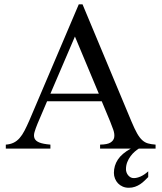

<svg xmlns="http://www.w3.org/2000/svg" viewBox="-20 -698 759 902"><path d="M450.2 0V-18.6Q484.9 -19 499.5 -28.6Q514.2 -38.1 516.6 -53.2Q519 -68.4 512.5 -87.6Q505.9 -106.9 497.6 -127L458 -222.2H201.2L156.2 -116.7Q147 -94.2 142.1 -77.1Q137.2 -60.1 142.3 -47.9Q147.5 -35.6 164.8 -28.6Q182.1 -21.5 216.8 -18.6V0H7.3V-18.6Q28.3 -20 43.9 -27.6Q59.6 -35.2 72 -49.3Q84.5 -63.5 95.2 -84.2Q106 -105 117.7 -131.8L350.1 -677.7H367.7L597.7 -127Q612.3 -92.3 624 -71.5Q635.7 -50.8 648.2 -39.6Q660.6 -28.3 675.5 -24.2Q690.4 -20 710.9 -18.6V0ZM332 -526.4 216.8 -257.8H444.3ZM676.3 133.8Q668 142.1 658.7 151.1Q649.4 160.2 638.4 167.5Q627.4 174.8 614.3 179.4Q601.1 184.1 585 184.1Q569.3 184.1 556.4 178.5Q543.5 172.9 534.4 163.3Q525.4 153.8 520.3 141.1Q515.1 128.4 515.1 114.3Q515.1 80.1 533.7 51.8Q552.2 23.4 594.7 0H632.3Q623.5 5.4 613 14.4Q602.5 23.4 593.3 35.9Q584 48.3 577.9 63.7Q571.8 79.1 571.8 97.2Q571.8 104 574.2 111.3Q576.7 118.7 581.5 124.8Q586.4 130.9 593 134.8Q599.6 138.7 608.4 138.7Q623.5 138.7 641.1 130.9Q658.7 123 676.3 106.9Z"/></svg>

Font: Doulos SIL Compact
Style: Regular
Weight: 400
Designer: Walt Agee, Victor Gaultney, Peter Martin, Debbi Hosken
Foundry: SIL International
Version: Version 4.110; 2011; Maintenance release ; LnSpcTght